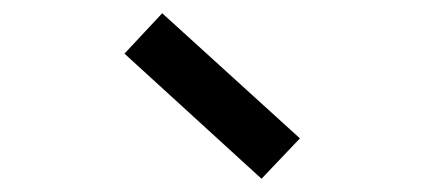

<svg xmlns="http://www.w3.org/2000/svg" viewBox="-20 -882 640 290"><path d="M375 -612 168 -801 225 -862 433 -673Z"/></svg>

Font: Victor Mono Thin Medium
Style: Regular
Weight: 500
Monospace: yes
Version: Version 1.561;gftools[0.9.30]